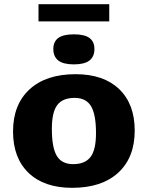

<svg xmlns="http://www.w3.org/2000/svg" viewBox="-20 -887 708 920"><path d="M326 13Q191.5 13 117 -58.5Q42.5 -130 42.5 -257Q42.5 -386 121.5 -458.8Q200.5 -531.5 342 -531.5Q476.5 -531.5 551 -460Q625.5 -388.5 625.5 -261.5Q625.5 -132 546.5 -59.5Q467.5 13 326 13ZM330.5 -100.5Q387.5 -100.5 413.8 -134.8Q440 -169 440 -249Q440 -339 416 -378.5Q392 -418 337.5 -418Q280.5 -418 254.5 -383.8Q228.5 -349.5 228.5 -269.5Q228.5 -179.5 252.2 -140Q276 -100.5 330.5 -100.5ZM334 -578.5Q283 -578.5 259.2 -597.2Q235.5 -616 235.5 -652Q235.5 -687.5 259.2 -705Q283 -722.5 334 -722.5Q385 -722.5 408.8 -705Q432.5 -687.5 432.5 -652Q432.5 -616 408.8 -597.2Q385 -578.5 334 -578.5ZM164.5 -784.5V-867H503.5V-784.5Z"/></svg>

Font: Newsreader Caption
Style: Bold
Weight: 700
Designer: Hugues Gentile
Foundry: Production Type
Version: Version 1.001